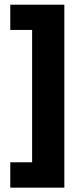

<svg xmlns="http://www.w3.org/2000/svg" viewBox="-20 -696 360 840"><path d="M261.5 125H25V14H120.5V-565H25V-675.5H261.5Z"/></svg>

Font: Anek Bangla Medium
Style: Bold
Weight: 700
Version: Version 1.003